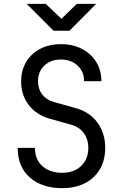

<svg xmlns="http://www.w3.org/2000/svg" viewBox="-20 -970 640 1000"><path d="M304 10Q198 10 135 -46Q72 -102 72 -200H162Q162 -139 201 -104.5Q240 -70 304 -70Q366 -70 403 -106Q440 -142 440 -200Q440 -244 416.5 -276.5Q393 -309 349 -321L238 -352Q169 -372 129.5 -423.5Q90 -475 90 -545Q90 -603 116 -647Q142 -691 189 -715.5Q236 -740 297 -740Q359 -740 406.5 -715.5Q454 -691 481 -647.5Q508 -604 508 -547H418Q418 -597 384 -628.5Q350 -660 297 -660Q244 -660 211 -628.5Q178 -597 178 -547Q178 -507 199.5 -478.5Q221 -450 260 -439L374 -407Q447 -387 487.5 -331.5Q528 -276 528 -200Q528 -104 467 -47Q406 10 304 10ZM259 -810 119 -950H218L300 -872L380 -950H481L342 -810Z"/></svg>

Font: JetBrainsMonoNL NFM
Style: Regular
Weight: 400
Monospace: yes
Designer: Philipp Nurullin, Konstantin Bulenkov
Foundry: JetBrains
Version: Version 2.304; ttfautohint (v1.8.4.7-5d5b);Nerd Fonts 3.3.0